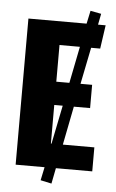

<svg xmlns="http://www.w3.org/2000/svg" viewBox="-57 -794 546 907"><g transform="rotate(5 216.0 -340.5)"><path d="M295.9 -296.9 259.8 -113.8H409.2V0H236.8L222.2 74.2L169.9 63L183.1 0H45.9V-692.9H321.8L335 -754.9L386.2 -745.1L376 -692.9H412.1L396 -581.1H353L317.9 -407.2H373V-296.9ZM203.1 -581.1V-407.2H265.1L299.8 -581.1ZM203.1 -113.8H206.1L243.2 -296.9H203.1Z"/></g></svg>

Font: Fira Sans Compressed
Style: Bold
Weight: 700
Width: 1
Designer: Carrois Corporate & Edenspiekermann AG
Foundry: Carrois Corporate GbR & Edenspiekermann AG
Version: Version 4.203;PS 004.203;hotconv 1.0.88;makeotf.lib2.5.64775